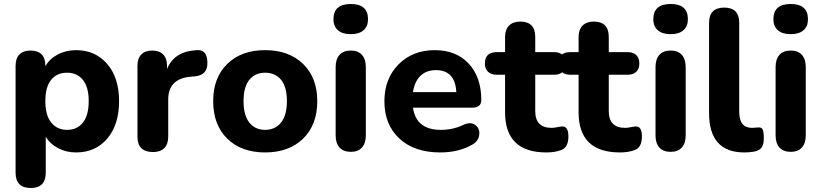

<svg xmlns="http://www.w3.org/2000/svg" viewBox="-20 -752 4112 961"><path d="M134 189Q58 189 58 112V-423Q58 -460 77.5 -479.5Q97 -499 132 -499Q207 -499 207 -423V-420Q227 -457 268.5 -479Q310 -501 361 -501Q457 -501 516.5 -432Q576 -363 576 -246Q576 -128 517 -58.5Q458 11 361 11Q312 11 271.5 -10Q231 -31 209 -67V112Q209 189 134 189ZM424 -246Q424 -316 395 -352Q366 -388 316 -388Q265 -388 236 -352.5Q207 -317 207 -246Q207 -175 236.5 -138.5Q266 -102 316 -102Q366 -102 395 -138.5Q424 -175 424 -246Z M746 9Q668 9 668 -68V-423Q668 -460 687.5 -479.5Q707 -499 742 -499Q777 -499 796.5 -479.5Q816 -460 816 -423V-406Q851 -495 965 -501Q990 -503 1003.5 -488.5Q1017 -474 1018 -441Q1021 -377 957 -370L934 -368Q822 -358 822 -254V-68Q822 -31 802.5 -11Q783 9 746 9Z M1047 -246Q1047 -363 1117.5 -432Q1188 -501 1307 -501Q1426 -501 1497 -432Q1568 -363 1568 -246Q1568 -127 1497 -58Q1426 11 1307 11Q1188 11 1117.5 -58Q1047 -127 1047 -246ZM1307 -388Q1257 -388 1228 -352.5Q1199 -317 1199 -246Q1199 -175 1228 -138.5Q1257 -102 1307 -102Q1357 -102 1386.5 -138.5Q1416 -175 1416 -246Q1416 -317 1387 -352.5Q1358 -388 1307 -388Z M1736 -581Q1694 -581 1671.5 -600.5Q1649 -620 1649 -656Q1649 -732 1736 -732Q1822 -732 1822 -656Q1822 -620 1799.5 -600.5Q1777 -581 1736 -581ZM1736 8Q1699 8 1679.5 -13.5Q1660 -35 1660 -74V-416Q1660 -456 1679.5 -477.5Q1699 -499 1736 -499Q1772 -499 1791.5 -477.5Q1811 -456 1811 -416V-74Q1811 -35 1791.5 -13.5Q1772 8 1736 8Z M2183 11Q2054 11 1979 -58.5Q1904 -128 1904 -245Q1904 -358 1974.5 -429.5Q2045 -501 2156 -501Q2263 -501 2326 -433.5Q2389 -366 2389 -251Q2389 -213 2342 -213H2047Q2063 -102 2186 -102Q2248 -102 2299 -127Q2336 -144 2359.5 -126Q2383 -108 2378.5 -76Q2374 -44 2342 -27Q2275 11 2183 11ZM2162 -401Q2114 -401 2084.5 -372.5Q2055 -344 2047 -291H2264Q2258 -401 2162 -401Z M2715 11Q2508 11 2508 -190V-378H2466Q2438 -378 2422.5 -393Q2407 -408 2407 -434Q2407 -491 2466 -491H2508V-567Q2508 -604 2528 -624Q2548 -644 2584 -644Q2659 -644 2659 -567V-491H2754Q2782 -491 2797 -476Q2812 -461 2812 -434Q2812 -408 2797 -393Q2782 -378 2754 -378H2659V-196Q2659 -112 2741 -112Q2752 -112 2769.5 -115.5Q2787 -119 2793 -119Q2825 -121 2825 -69Q2825 -14 2789 -1Q2758 11 2715 11Z M3083 11Q2876 11 2876 -190V-378H2834Q2806 -378 2790.5 -393Q2775 -408 2775 -434Q2775 -491 2834 -491H2876V-567Q2876 -604 2896 -624Q2916 -644 2952 -644Q3027 -644 3027 -567V-491H3122Q3150 -491 3165 -476Q3180 -461 3180 -434Q3180 -408 3165 -393Q3150 -378 3122 -378H3027V-196Q3027 -112 3109 -112Q3120 -112 3137.5 -115.5Q3155 -119 3161 -119Q3193 -121 3193 -69Q3193 -14 3157 -1Q3126 11 3083 11Z M3337 -581Q3295 -581 3272.5 -600.5Q3250 -620 3250 -656Q3250 -732 3337 -732Q3423 -732 3423 -656Q3423 -620 3400.5 -600.5Q3378 -581 3337 -581ZM3337 8Q3300 8 3280.5 -13.5Q3261 -35 3261 -74V-416Q3261 -456 3280.5 -477.5Q3300 -499 3337 -499Q3373 -499 3392.5 -477.5Q3412 -456 3412 -416V-74Q3412 -35 3392.5 -13.5Q3373 8 3337 8Z M3706 11Q3529 11 3529 -186V-637Q3529 -714 3605 -714Q3680 -714 3680 -637V-192Q3680 -112 3744 -112Q3750 -112 3759.5 -113Q3769 -114 3774 -114Q3791 -116 3797 -104.5Q3803 -93 3803 -59Q3803 -28 3791.5 -13Q3780 2 3754 7Q3728 11 3706 11Z M3938 -581Q3896 -581 3873.5 -600.5Q3851 -620 3851 -656Q3851 -732 3938 -732Q4024 -732 4024 -656Q4024 -620 4001.5 -600.5Q3979 -581 3938 -581ZM3938 8Q3901 8 3881.5 -13.5Q3862 -35 3862 -74V-416Q3862 -456 3881.5 -477.5Q3901 -499 3938 -499Q3974 -499 3993.5 -477.5Q4013 -456 4013 -416V-74Q4013 -35 3993.5 -13.5Q3974 8 3938 8Z"/></svg>

Font: Nunito ExtraBold
Style: Regular
Weight: 800
Designer: Vernon Adams
Foundry: Vernon Adams
Version: Version 3.602